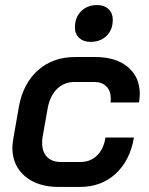

<svg xmlns="http://www.w3.org/2000/svg" viewBox="-20 -733 592 761"><path d="M29 -148Q29 -159 33 -185L55 -311Q72 -403 131 -455Q190 -507 278 -507H358Q439 -507 486.5 -467.5Q534 -428 534 -361Q534 -345 531 -327H418Q419 -333 419 -344Q419 -373 401.5 -390.5Q384 -408 354 -408H275Q234 -408 206 -380.5Q178 -353 169 -304L149 -191Q147 -182 147 -166Q147 -131 166.5 -111Q186 -91 220 -91H299Q338 -91 364.5 -116.5Q391 -142 398 -188H511Q495 -96 438 -44Q381 8 296 8H213Q129 8 79 -34.5Q29 -77 29 -148ZM277 -624Q277 -664 301.5 -688.5Q326 -713 365 -713Q393 -713 410 -697Q427 -681 427 -655Q427 -615 402.5 -591Q378 -567 339 -567Q311 -567 294 -582.5Q277 -598 277 -624Z"/></svg>

Font: Bai Jamjuree SemiBold
Style: Italic
Weight: 600
Italic angle: -10°
Version: Version 1.000; ttfautohint (v1.6)